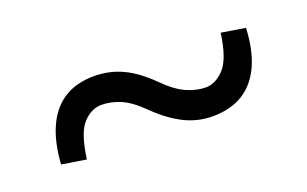

<svg xmlns="http://www.w3.org/2000/svg" viewBox="-36 -534 602 377"><g transform="rotate(-20 265.0 -345.0)"><path d="M285 -367Q308 -344 328.5 -335Q349 -326 368 -326Q389 -326 407 -345.5Q425 -365 432 -417L482 -409Q480 -363 465.5 -331.5Q451 -300 425 -284Q399 -268 362 -268Q331 -268 303.5 -281.5Q276 -295 247 -323Q223 -347 203 -355.5Q183 -364 163 -364Q142 -364 124.5 -345Q107 -326 100 -273L49 -281Q52 -327 66.5 -358.5Q81 -390 106.5 -406Q132 -422 169 -422Q201 -422 228.5 -409Q256 -396 285 -367Z"/></g></svg>

Font: Source Serif 4 Variable
Style: Regular
Weight: 400
Designer: Frank Grießhammer
Foundry: Adobe
Version: Version 4.005;hotconv 1.1.0;makeotfexe 2.6.0